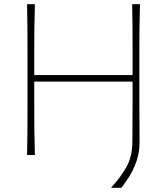

<svg xmlns="http://www.w3.org/2000/svg" viewBox="-20 -733 790 908"><path d="M108 0Q109.5 -61 109.8 -117Q110 -173 110 -238V-475Q110 -540.5 109.8 -596.5Q109.5 -652.5 108 -713H145Q143 -652.5 142.5 -596.5Q142 -540.5 142 -475V-378H607V-475Q607 -540.5 606.8 -596.5Q606.5 -652.5 605 -713H642Q640 -652.5 639.5 -596.5Q639 -540.5 639 -475V-274Q639 -216.5 639.5 -163.2Q640 -110 640 -61Q640 -12.5 626 28Q612 68.5 592 100.5Q572 132.5 554 155H505Q548 109 577 58.5Q606 8 606 -64L607 -243V-347H142V-238Q142 -173 142.5 -117Q143 -61 145 0Z"/></svg>

Font: Commissioner Flair Thin
Style: Regular
Weight: 100
Designer: Kostas Bartsokas
Foundry: Kostas Bartsokas
Version: Version 1.000; ttfautohint (v1.8.3)